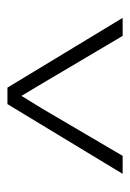

<svg xmlns="http://www.w3.org/2000/svg" viewBox="62 -883 347 511"><g transform="rotate(-90 235.5 -627.5)"><path d="M28.3 -474.6 213.9 -781.2H257.8L443.4 -474.6H395.5L269.5 -687.5L236.3 -743.2H235.4L201.2 -687.5L76.2 -474.6Z"/></g></svg>

Font: Gothic A1 ExtraLight
Style: Regular
Weight: 275
Designer: HanYang I&C Co.,Ltd.
Foundry: HanYang I&C Co.,Ltd.
Version: Version 2.50